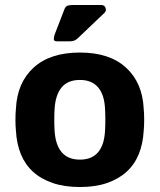

<svg xmlns="http://www.w3.org/2000/svg" viewBox="-20 -741 641 771"><path d="M301 10Q239 10 192 -6Q145 -22 113 -51Q81 -80 64 -121.5Q47 -163 44 -215Q42 -235 42 -260Q42 -285 44 -305Q49 -409 115 -469.5Q181 -530 301 -530Q420 -530 486 -469.5Q552 -409 557 -305Q559 -285 559 -260Q559 -235 557 -215Q554 -163 537 -121.5Q520 -80 488 -51Q456 -22 409.5 -6Q363 10 301 10ZM301 -100Q397 -100 402 -220Q403 -235 403 -260Q403 -285 402 -300Q400 -359 374.5 -389.5Q349 -420 301 -420Q252 -420 227 -389.5Q202 -359 199 -300Q198 -285 198 -260Q198 -235 199 -220Q205 -100 301 -100ZM210 -575Q196 -575 196 -583.5Q196 -592 199 -601L238 -702Q243 -716 252 -718.5Q261 -721 275 -721H386Q400 -721 404 -709Q408 -697 399 -689L292 -587Q284 -580 277 -577.5Q270 -575 258 -575Z"/></svg>

Font: Fz Rubik SemBd
Style: Regular
Weight: 600
Designer: Hubert and Fischer
Foundry: Hubert and Fischer
Version: Vit hóa bi FontZin.com